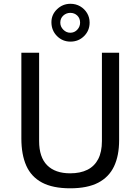

<svg xmlns="http://www.w3.org/2000/svg" viewBox="-20 -1008 740 1038"><path d="M359.5 10Q265.5 10 207.2 -21Q149 -52 122.2 -112Q95.5 -172 95.5 -259.5V-723H191.5V-245.5Q191.5 -158 235 -114.5Q278.5 -71 359.5 -71Q414 -71 452.2 -90Q490.5 -109 510.8 -147.8Q531 -186.5 531 -245.5V-723H624V-250Q624 -166.5 596.5 -108.5Q569 -50.5 510.8 -20.2Q452.5 10 359.5 10ZM361 -783Q318 -783 288 -813.2Q258 -843.5 258 -888Q258 -929 288.5 -958.2Q319 -987.5 361 -987.5Q390 -987.5 413.5 -973.8Q437 -960 450.8 -937Q464.5 -914 464.5 -886Q464.5 -842.5 434.5 -812.8Q404.5 -783 361 -783ZM360 -831Q382.5 -831 397.8 -847.5Q413 -864 413 -885.5Q413 -909 397.8 -923.8Q382.5 -938.5 360 -938.5Q338.5 -938.5 322.2 -923.8Q306 -909 306 -885.5Q306 -864 322.2 -847.5Q338.5 -831 360 -831Z"/></svg>

Font: Public Sans Thin
Style: Regular
Weight: 400
Version: Version 2.001